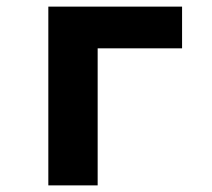

<svg xmlns="http://www.w3.org/2000/svg" viewBox="-20 -560 640 580"><path d="M126 0V-540H530V-414H275V0Z"/></svg>

Font: Geist Mono Black
Style: Regular
Weight: 900
Monospace: yes
Designer: Basement.studio, Andrés Briganti, Mateo Zaragoza
Foundry: Basement.studio, Vercel, Andrés Briganti, Guido Ferreyra, Mateo Zaragoza
Version: Version 1.500; ttfautohint (v1.8.4.7-5d5b)